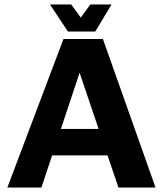

<svg xmlns="http://www.w3.org/2000/svg" viewBox="-20 -842 731 862"><path d="M13 0 265 -667H442L678.3 0H511.7L298.9 -629.4L377.6 -636.3L165.9 0ZM155.2 -144.3 188.3 -263H491.5L506.3 -144.3ZM284.8 -700.5 204.5 -821.9H299.7L342.6 -763.1L385.5 -821.9H480.7L407.7 -700.5Z"/></svg>

Font: Maven Pro
Style: Regular
Weight: 400
Designer: Joe Prince
Foundry: Joe Prince
Version: Version 2.103